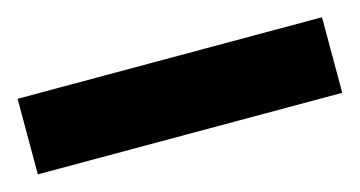

<svg xmlns="http://www.w3.org/2000/svg" viewBox="-31 -80 508 271"><g transform="rotate(-15 223.0 55.0)"><path d="M445.3 110.4H0.5V0H445.3Z"/></g></svg>

Font: SteelSelectRoboto
Style: Roboto-Bold
Weight: 700
Designer: Google
Version: Version 2.137; 2017